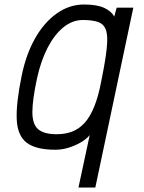

<svg xmlns="http://www.w3.org/2000/svg" viewBox="-20 -652 640 854"><path d="M499 -618H573L404 182H329L379 -51Q364 -33 339 -18.5Q314 -4 285 5Q256 14 226 14Q140 14 99 -17Q58 -48 54.5 -119.5Q51 -191 76 -313Q95 -408 135 -479.5Q175 -551 231.5 -591.5Q288 -632 354 -632Q412 -632 444.5 -616.5Q477 -601 488 -578ZM232 -55Q270 -55 300.5 -66.5Q331 -78 355.5 -104.5Q380 -131 399 -177.5Q418 -224 431 -294L441 -346Q454 -416 456.5 -459Q459 -502 449 -524.5Q439 -547 414 -555Q389 -563 348 -563Q302 -563 262 -530.5Q222 -498 192 -440Q162 -382 145 -305Q124 -208 124 -153.5Q124 -99 150 -77Q176 -55 232 -55Z"/></svg>

Font: Victor Mono
Style: Italic
Weight: 400
Italic angle: -12°
Monospace: yes
Designer: Rune Bjørnerås
Version: Version 1.561;gftools[0.9.30]